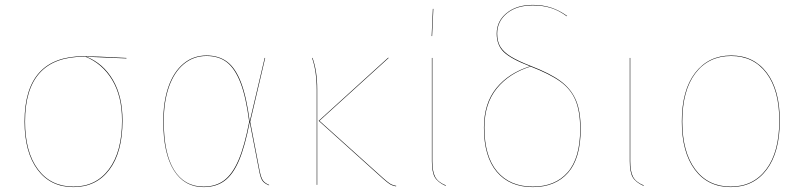

<svg xmlns="http://www.w3.org/2000/svg" viewBox="-20 -753 3276 782"><path d="M495 -515 332 -522Q400 -495 439.5 -428Q479 -361 479 -262Q479 -133 425.5 -62Q372 9 279 9Q186 9 133 -62Q80 -133 80 -258Q80 -524 321 -524Q362 -524 495 -517ZM328 -522H321Q82 -522 82 -258Q82 -134 134.5 -63.5Q187 7 279 7Q371 7 424 -64Q477 -135 477 -262Q477 -361 437 -427.5Q397 -494 328 -522Z M997 -258 1058 -517H1060L999 -257L1037 -60Q1043 -29 1051 -18Q1059 -7 1076 0V2Q1058 -5 1049.5 -16Q1041 -27 1035 -60L997 -256Q978 -157 953.5 -99.5Q929 -42 894.5 -16.5Q860 9 809 9Q731 9 688 -59.5Q645 -128 645 -259Q645 -339 666 -399.5Q687 -460 727 -493.5Q767 -527 821 -527Q871 -527 905 -501.5Q939 -476 961.5 -417.5Q984 -359 997 -258ZM647 -259Q647 -128 689 -60.5Q731 7 809 7Q859 7 893 -18.5Q927 -44 951.5 -101Q976 -158 995 -257Q982 -358 959.5 -416Q937 -474 904 -499.5Q871 -525 821 -525Q768 -525 728.5 -492Q689 -459 668 -399Q647 -339 647 -259Z M1281 -261 1540 -28Q1558 -12 1568 -5.5Q1578 1 1594 4L1593 6Q1577 3 1567 -3.5Q1557 -10 1539 -26L1278 -261L1561 -518L1563 -517ZM1272 -390V0H1270V-385Q1270 -463 1251 -517H1253Q1272 -463 1272 -390Z M1741 -97Q1741 -54 1752.5 -32.5Q1764 -11 1796 2L1795 4Q1762 -11 1750.5 -32Q1739 -53 1739 -97V-517H1741ZM1745 -717 1740 -606H1738L1743 -717Z M2345 -227Q2345 -108 2293.5 -49.5Q2242 9 2150 9Q2056 9 2003.5 -53Q1951 -115 1951 -233Q1951 -332 2001.5 -394Q2052 -456 2139 -483Q2061 -513 2032 -541Q2003 -569 2003 -616Q2003 -667 2043.5 -700Q2084 -733 2150 -733Q2191 -733 2224.5 -722Q2258 -711 2290 -688L2288 -687Q2257 -710 2224 -720.5Q2191 -731 2150 -731Q2084 -731 2044.5 -698.5Q2005 -666 2005 -616Q2005 -584 2018 -562.5Q2031 -541 2060 -523Q2089 -505 2143 -484Q2221 -454 2263.5 -422.5Q2306 -391 2325.5 -345.5Q2345 -300 2345 -227ZM2343 -227Q2343 -299 2324 -344.5Q2305 -390 2262 -421Q2219 -452 2141 -482Q2054 -455 2003.5 -393Q1953 -331 1953 -233Q1953 -116 2005 -54.5Q2057 7 2150 7Q2241 7 2292 -51Q2343 -109 2343 -227Z M2547 -97Q2547 -54 2558.5 -32.5Q2570 -11 2602 2L2601 4Q2568 -11 2556.5 -32Q2545 -53 2545 -97V-517H2547Z M3156 -262Q3156 -133 3102.5 -62Q3049 9 2956 9Q2863 9 2810 -62Q2757 -133 2757 -258Q2757 -386 2811.5 -456.5Q2866 -527 2958 -527Q3050 -527 3103 -457Q3156 -387 3156 -262ZM2759 -258Q2759 -134 2811.5 -63.5Q2864 7 2956 7Q3048 7 3101 -63.5Q3154 -134 3154 -262Q3154 -386 3101.5 -455.5Q3049 -525 2958 -525Q2866 -525 2812.5 -455Q2759 -385 2759 -258Z"/></svg>

Font: FiraGO Two
Style: Regular
Weight: 100
Designer: bBox Type
Foundry: bBox Type GmbH
Version: Version 1.001